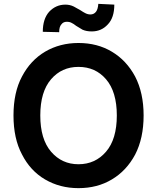

<svg xmlns="http://www.w3.org/2000/svg" viewBox="-20 -963 815 996"><path d="M681 -161Q636 -77 560 -32Q485 13 387 13Q291 13 214 -32Q137 -77 94 -162Q50 -244 50 -364Q50 -484 94 -566Q138 -650 214 -695Q291 -740 387 -740Q485 -740 560 -695Q636 -650 681 -566Q725 -481 725 -364Q725 -246 681 -161ZM530 -552Q475 -616 387 -616Q300 -616 245 -552Q189 -487 189 -364Q189 -241 245 -176Q301 -111 387 -111Q474 -111 530 -176Q586 -241 586 -364Q586 -487 530 -552ZM202 -798Q202 -865 235 -902Q270 -939 319 -939Q343 -939 363 -929Q377 -922 397 -910Q412 -900 422 -895Q435 -888 449 -888Q467 -888 478 -902Q488 -915 490 -943L573 -939Q573 -871 539 -836Q506 -800 456 -800Q428 -800 408 -809Q381 -825 375 -829Q361 -840 352 -844Q342 -850 326 -850Q308 -850 298 -836Q287 -824 287 -796Z"/></svg>

Font: Sinter Bold
Style: Regular
Weight: 700
Foundry: Adobe & rsms
Version: Version 1.000